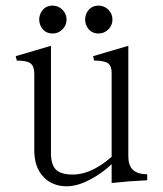

<svg xmlns="http://www.w3.org/2000/svg" viewBox="-20 -648 582 686"><path d="M36.1 -447.3 40 -431.6Q75.2 -431.6 88.9 -421.9Q102.5 -411.1 102.5 -384.8V-111.3Q102.5 -49.8 135.7 -15.6Q167 17.6 218.8 17.6Q260.7 17.6 311.5 -11.7Q349.6 -33.2 378.9 -61.5V5.9Q417 2 440.4 0Q466.8 -2 505.9 -3.9V-25.4Q470.7 -25.4 454.1 -42Q438.5 -57.6 438.5 -89.8V-484.4L312.5 -447.3L316.4 -431.6Q351.6 -431.6 366.2 -421.9Q378.9 -412.1 378.9 -387.7V-87.9Q346.7 -59.6 317.4 -44.9Q278.3 -24.4 239.3 -24.4Q198.2 -24.4 179.7 -42Q162.1 -60.5 162.1 -100.6V-484.4ZM120.1 -578.1Q120.1 -560.5 130.9 -545.9Q144.5 -528.3 168 -528.3Q188.5 -528.3 203.1 -543Q217.8 -557.6 217.8 -578.1Q217.8 -598.6 203.1 -613.3Q188.5 -627.9 168 -627.9Q144.5 -627.9 130.9 -610.4Q120.1 -595.7 120.1 -578.1ZM284.2 -578.1Q284.2 -560.5 294.9 -545.9Q308.6 -528.3 332 -528.3Q352.5 -528.3 367.2 -543Q381.8 -557.6 381.8 -578.1Q381.8 -598.6 367.2 -613.3Q352.5 -627.9 332 -627.9Q308.6 -627.9 294.9 -610.4Q284.2 -595.7 284.2 -578.1Z"/></svg>

Font: Batang
Style: Regular
Weight: 400
Version: Version 2.21